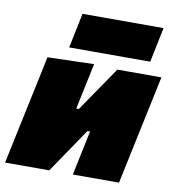

<svg xmlns="http://www.w3.org/2000/svg" viewBox="-99 -795 791 868"><g transform="rotate(10 296.5 -361.5)"><path d="M-18 0Q-7 -51.5 3.2 -100.5Q13.5 -149.5 27 -213L37.5 -263Q49.5 -318.5 58 -359.2Q66.5 -400 73.8 -434Q81 -468 88 -502L301 -508Q295 -478.5 288.8 -449.8Q282.5 -421 275.5 -386.8Q268.5 -352.5 258.5 -306L256.5 -296.5H268.5L330 -386.5Q349.5 -415 369.5 -444.2Q389.5 -473.5 409 -502H611Q604 -468 596.8 -434Q589.5 -400 581 -359.2Q572.5 -318.5 560.5 -263L550 -213Q536.5 -149.5 526.2 -100.5Q516 -51.5 505 0H293Q303 -48.5 312.5 -93.2Q322 -138 334 -195.5L336 -205H324L265 -118Q245 -89 225 -59.2Q205 -29.5 185 0ZM177 -563 210 -723H582L549 -563Z"/></g></svg>

Font: Commissioner Black
Style: Italic
Weight: 900
Italic angle: -12°
Designer: Kostas Bartsokas
Foundry: Kostas Bartsokas
Version: Version 1.000; ttfautohint (v1.8.3)